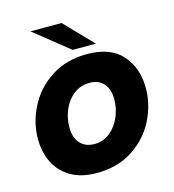

<svg xmlns="http://www.w3.org/2000/svg" viewBox="-114 -858 876 966"><g transform="rotate(-15 324.5 -375.5)"><path d="M29 -230Q29 -315 70 -395.5Q111 -476 190 -527.5Q269 -579 377 -579Q500 -579 560 -510.5Q620 -442 620 -337Q620 -252 579.5 -171.5Q539 -91 460 -39.5Q381 12 273 12Q190 12 135.5 -21Q81 -54 55 -108.5Q29 -163 29 -230ZM452 -325Q452 -376 426 -406Q400 -436 352 -436Q306 -436 270.5 -409Q235 -382 216 -338Q197 -294 197 -245Q197 -192 224 -162Q251 -132 298 -132Q344 -132 379 -160Q414 -188 433 -232.5Q452 -277 452 -325ZM295 -763 435 -618H314L133 -763Z"/></g></svg>

Font: Open Sauce Sans Black Italic
Style: Regular
Weight: 900
Italic angle: -10°
Designer: Alfredo Marco Pradil
Foundry: Creative Sauce Fz LLC
Version: Version 1.477